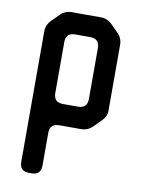

<svg xmlns="http://www.w3.org/2000/svg" viewBox="-81 -541 596 810"><g transform="rotate(10 217.5 -135.5)"><path d="M151 -137V-355Q151 -395 191 -395H255Q295 -395 295 -355V-137Q295 -97 255 -97H191Q151 -97 151 -137ZM100 214H111Q151 214 151 174V34Q151 -6 191 -6H284Q313 -6 333 -26L365 -58Q387 -80 385 -108V-384Q385 -413 365 -433L333 -465Q313 -485 284 -485H161Q132 -485 112 -465L80 -433Q60 -413 60 -384V174Q60 214 100 214Z"/></g></svg>

Font: WD-XL Lubrifont TC
Style: Regular
Weight: 400
Designer: [WD-XL Lubrifont] Copyright 2020-2022 (c) NightFurySL2001, Skr-ZERO; [ZCOOL QingKe HuangYou] Copyright 2018-2022 (c) The
Version: Version 2.001;hotconv 1.1.1;makeotfexe 2.6.0